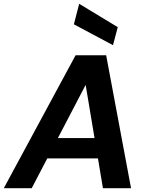

<svg xmlns="http://www.w3.org/2000/svg" viewBox="-43 -991 775 1011"><path d="M-23 0 355 -700H516L647 0H499L408 -544L124 0ZM109 -157 164 -264H537L554 -157ZM552 -753 346 -863 374 -971 577 -848Z"/></svg>

Font: DM Sans 18pt ExtraBold
Style: Italic
Weight: 800
Italic angle: -10°
Designer: Colophon Foundry, Jonny Pinhorn
Foundry: Colophon Foundry
Version: Version 4.004;gftools[0.9.30]